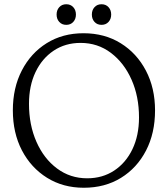

<svg xmlns="http://www.w3.org/2000/svg" viewBox="-20 -869 792 904"><path d="M373 -712.5Q472.5 -712.5 548.2 -665.5Q624 -618.5 667 -536.5Q710 -454.5 710 -349Q710 -242 667.5 -160Q625 -78 549.5 -31.5Q474 15 374.5 15Q277 15 201.5 -32Q126 -79 83.2 -161Q40.5 -243 40.5 -349.5Q40.5 -455.5 82.8 -537.2Q125 -619 200 -665.8Q275 -712.5 373 -712.5ZM634.5 -316Q634.5 -415 599.2 -494.2Q564 -573.5 502 -620.2Q440 -667 359.5 -667Q287.5 -667 232.8 -630.5Q178 -594 147.2 -529.5Q116.5 -465 116.5 -380Q116.5 -281 151.5 -201.5Q186.5 -122 248.5 -75.8Q310.5 -29.5 390.5 -29.5Q462.5 -29.5 517.5 -65.8Q572.5 -102 603.5 -166.5Q634.5 -231 634.5 -316ZM292 -752Q271.5 -752 259 -765.8Q246.5 -779.5 246.5 -800.5Q246.5 -821.5 259 -835.2Q271.5 -849 292 -849Q312.5 -849 325 -835.2Q337.5 -821.5 337.5 -800.5Q337.5 -779.5 325 -765.8Q312.5 -752 292 -752ZM458 -752Q437.5 -752 425 -765.8Q412.5 -779.5 412.5 -800.5Q412.5 -821.5 425 -835.2Q437.5 -849 458 -849Q478.5 -849 491 -835.2Q503.5 -821.5 503.5 -800.5Q503.5 -779.5 491 -765.8Q478.5 -752 458 -752Z"/></svg>

Font: Fraunces 72pt SuperSoft Light
Style: Regular
Weight: 300
Version: Version 1.000;[0bf87f6ff]